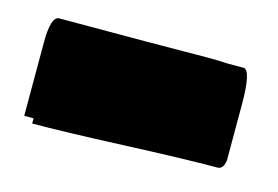

<svg xmlns="http://www.w3.org/2000/svg" viewBox="-43 -439 505 349"><g transform="rotate(15 209.5 -265.0)"><path d="M17.6 -175.8V-313.5Q17.6 -363.3 33.2 -363.3Q217.8 -363.3 312.5 -364.3Q335.9 -364.3 347.7 -363.3H380.9Q394.5 -360.8 394.5 -297.9V-193.4Q392.6 -175.8 380.9 -175.8Q321.8 -175.8 206.8 -170.9Q91.8 -166 35.2 -166V-175.8Z"/></g></svg>

Font: Bowlby One SC
Style: Regular
Weight: 400
Width: 1
Version: Version 1.2